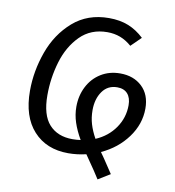

<svg xmlns="http://www.w3.org/2000/svg" viewBox="-89 -779 891 975"><g transform="rotate(10 357.0 -291.5)"><path d="M472 -23 493 7Q531 63 541 79L479 117Q452 74 425 36L401 1Q355 12 309 12Q196 12 129.5 -61Q63 -134 63 -267Q63 -369 99 -469Q135 -569 210 -634.5Q285 -700 395 -700Q452 -700 495.5 -682.5Q539 -665 576 -630L525 -580Q496 -605 465.5 -616.5Q435 -628 399 -628Q314 -628 259 -572.5Q204 -517 179 -433Q154 -349 154 -260Q154 -158 197.5 -110Q241 -62 318 -62Q339 -62 360 -65Q335 -108 322 -147.5Q309 -187 309 -228Q309 -285 333 -332Q357 -379 400.5 -406Q444 -433 500 -433Q569 -433 612.5 -392Q656 -351 656 -279Q656 -199 605.5 -130Q555 -61 472 -23ZM569 -281Q569 -319 550.5 -340Q532 -361 497 -361Q448 -361 420.5 -322Q393 -283 393 -225Q393 -187 403 -153.5Q413 -120 433 -84Q496 -111 532.5 -164Q569 -217 569 -281Z"/></g></svg>

Font: FiraGO Book
Style: Italic
Weight: 350
Italic angle: -8°
Designer: bBox Type GmbH
Foundry: bBox Type GmbH
Version: Version 1.001